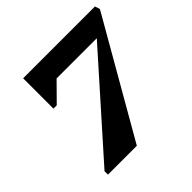

<svg xmlns="http://www.w3.org/2000/svg" viewBox="-171 -862 1034 1034"><g transform="rotate(-45 346.0 -345.0)"><path d="M92 0V-26L569 -562H263L161 -459H136V-690H683L692 -661L312 0Z"/></g></svg>

Font: Platypi
Style: Bold Italic
Weight: 700
Italic angle: -13°
Designer: David Sargent
Foundry: Bolt Cutter Type
Version: Version 1.200; ttfautohint (v1.8.4.7-5d5b)